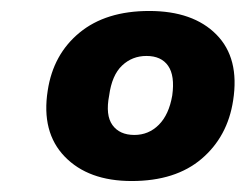

<svg xmlns="http://www.w3.org/2000/svg" viewBox="-20 -736 448 350"><path d="M220 -406Q141 -406 98 -450.5Q55 -495 67 -571Q77 -637 125 -676.5Q173 -716 252 -716Q332 -716 374.5 -673Q417 -630 405 -553Q395 -487 347.5 -446.5Q300 -406 220 -406ZM225 -490Q251 -490 269.5 -508.5Q288 -527 294 -562Q299 -598 286.5 -616Q274 -634 247 -634Q221 -634 202.5 -616.5Q184 -599 179 -562Q172 -526 185 -508Q198 -490 225 -490Z"/></svg>

Font: Mulish Black
Style: Italic
Weight: 900
Italic angle: -9°
Designer: Vernon Adams
Foundry: Vernon Adams
Version: Version 3.603; ttfautohint (v1.8.3)